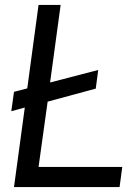

<svg xmlns="http://www.w3.org/2000/svg" viewBox="-20 -762 566 782"><path d="M37 -388 26 -309 81 -324 37 0H467L478 -82H137L174 -348L370 -401L380 -477L184 -426L227 -742H137L91 -402Z"/></svg>

Font: Cheyenne Sans
Style: Italic
Weight: 400
Italic angle: -8.13011°
Designer: The Public Sans project authors (U.S. Web Design System), Libre Franklin designed by Pablo Impallari and Rodrigo Fuenzal
Foundry: The Cheyenne Sans Project Authors
Version: Version 2.007